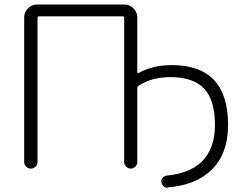

<svg xmlns="http://www.w3.org/2000/svg" viewBox="-20 -774 1091 857"><path d="M598.6 -391.6Q592.8 -387.7 592.8 -380.9V-50.8Q592.8 -39.1 584 -30.3Q575.2 -21.5 563.5 -21.5Q551.8 -21.5 543 -30.3Q534.2 -39.1 534.2 -50.8V-693.4Q534.2 -701.2 527.3 -701.2H154.3Q147.5 -701.2 147.5 -693.4V-50.8Q147.5 -39.1 138.7 -30.3Q129.9 -21.5 117.7 -21.5Q105.5 -21.5 96.7 -30.3Q87.9 -39.1 87.9 -50.8V-696.3Q87.9 -719.7 105 -736.8Q122.1 -753.9 145.5 -753.9H535.2Q558.6 -753.9 575.7 -736.8Q592.8 -719.7 592.8 -696.3V-451.2Q592.8 -449.2 594.7 -448.2Q596.7 -447.3 598.6 -448.2Q661.1 -483.4 747.1 -483.4Q998 -483.4 998 -216.8Q998 -85.9 921.9 -13.7Q852.5 52.7 728.5 62.5Q727.5 63.5 726.6 63.5Q716.8 63.5 709 56.6Q701.2 48.8 700.2 38.1Q699.2 27.3 706.5 19Q713.9 10.7 724.6 9.8Q824.2 0 878.9 -50.8Q939.5 -109.4 939.5 -215.8Q939.5 -327.1 891.1 -378.4Q842.8 -429.7 741.2 -429.7Q657.2 -429.7 598.6 -391.6Z"/></svg>

Font: Gen Jyuu Gothic Light
Style: Regular
Weight: 200
Designer: [Source Han Sans]
Ryoko NISHIZUKA  (kana & ideographs); Paul D. Hunt (Latin, Greek & Cyrillic); Wenlong ZHANG  (bopomofo
Version: Version 1.002.20150607